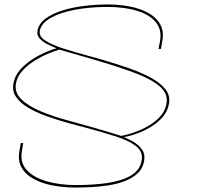

<svg xmlns="http://www.w3.org/2000/svg" viewBox="-20 -700 884 859"><path d="M318 139Q265 139 216.8 130Q168.5 121 131.8 101.2Q95 81.5 77 50.2Q59 19 67 -25L73 -60H84L78 -25Q68.5 27.5 100 61.2Q131.5 95 190 111.5Q248.5 128 320 128Q396.5 128 460.5 118.8Q524.5 109.5 565.5 85.5Q606.5 61.5 614 17Q620.5 -21 588.8 -46Q557 -71 495.8 -90.5Q434.5 -110 352 -132Q336 -136 320 -140.2Q304 -144.5 287 -149Q235.5 -163.5 188.8 -180.2Q142 -197 106.2 -218Q70.5 -239 52.2 -265.8Q34 -292.5 40 -326Q46 -360.5 70.2 -388Q94.5 -415.5 126.2 -435.5Q158 -455.5 187.5 -467.8Q217 -480 233 -484Q231.5 -484.5 226 -487Q214 -491.5 193.5 -501.5Q173 -511.5 158.2 -527Q143.5 -542.5 148 -564Q154.5 -595.5 184.8 -617.5Q215 -639.5 260.5 -653.5Q306 -667.5 358.5 -673.8Q411 -680 462 -680Q514 -680 561.2 -670.8Q608.5 -661.5 644 -641.8Q679.5 -622 696.8 -591Q714 -560 706 -516L700 -481H689L696 -516Q705 -567 676.8 -601Q648.5 -635 592.2 -652Q536 -669 461 -669Q381 -669 314.5 -656.2Q248 -643.5 206 -619.5Q164 -595.5 158 -562Q153.5 -537 183.8 -517.8Q214 -498.5 265 -482.5Q316 -466.5 374 -450.5Q391.5 -446 409 -441Q426.5 -436 444 -431Q501.5 -414 556.2 -395Q611 -376 653.8 -353Q696.5 -330 719.5 -301.5Q742.5 -273 736 -236Q730.5 -203.5 709.8 -178.8Q689 -154 661.5 -136.5Q634 -119 606.8 -108Q579.5 -97 559.2 -92Q539 -87 534 -87Q534.5 -86.5 536 -86Q552 -79.5 574.8 -66.8Q597.5 -54 613.8 -33Q630 -12 625 19Q619.5 53 595.8 75.2Q572 97.5 537.5 110.5Q503 123.5 463.5 129.5Q424 135.5 386 137.2Q348 139 318 139ZM522 -92Q536.5 -94 567 -103.2Q597.5 -112.5 631.8 -130Q666 -147.5 692.2 -174Q718.5 -200.5 725 -237Q732.5 -280.5 695.8 -312.5Q659 -344.5 592.8 -370Q526.5 -395.5 445 -420Q412.5 -430 373.8 -441.2Q335 -452.5 300.2 -462.2Q265.5 -472 245 -478Q226 -472.5 195.8 -460Q165.5 -447.5 134.5 -428.2Q103.5 -409 80 -383.2Q56.5 -357.5 51 -325Q44.5 -286.5 75.2 -256.2Q106 -226 162 -202.2Q218 -178.5 288 -160Q340 -146 402.5 -128Q465 -110 522 -92Z"/></svg>

Font: Anybody UltraExpanded Thin
Style: Italic
Weight: 100
Width: 9
Italic angle: -10°
Designer: Tyler Finck
Foundry: Etcetera Type Company
Version: Version 1.010; ttfautohint (v1.8.3) -l 8 -r 50 -G 200 -x 14 